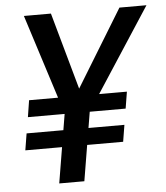

<svg xmlns="http://www.w3.org/2000/svg" viewBox="-52 -775 712 822"><g transform="rotate(-5 304.0 -364.0)"><path d="M197.3 -727.5 307.1 -334.5 220.7 -290 81.1 -727.5ZM252 -335.4 491.7 -727.5H607.9L323.2 -290ZM340.8 -382.3 277.3 0H169.4L232.9 -382.3ZM492.2 -366.2 480.5 -294.4H60.5L71.8 -366.2ZM469.2 -225.6 457.5 -153.8H37.1L48.8 -225.6Z"/></g></svg>

Font: Inter 28pt Medium
Style: Italic
Weight: 500
Italic angle: -9.3988°
Designer: Rasmus Andersson
Foundry: rsms
Version: Version 4.001;git-66647c0bb